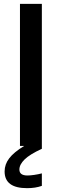

<svg xmlns="http://www.w3.org/2000/svg" viewBox="-20 -760 321 1000"><path d="M84 -740H198V15Q135 44 108 70.5Q81 97 81 123Q81 154 123 154Q137 154 158 151Q179 148 198 143V208Q165 220 121 220Q4 220 4 133Q4 96 28 64.5Q52 33 106 0H84Z"/></svg>

Font: Encode Sans Normal
Style: Medium
Weight: 500
Designer: Pablo Impallari, Andres Torresi
Foundry: Pablo Impallari, Andres Torresi
Version: Version 1.000; ttfautohint (v1.00) -l 8 -r 50 -G 200 -x 14 -